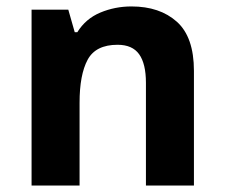

<svg xmlns="http://www.w3.org/2000/svg" viewBox="-20 -576 697 596"><path d="M388 -556Q476 -556 529 -508.5Q582 -461 582 -356V0H433V-319Q433 -378 412 -407.5Q391 -437 345 -437Q277 -437 252 -390.5Q227 -344 227 -257V0H78V-546H192L212 -476H220Q246 -518 291.5 -537Q337 -556 388 -556Z"/></svg>

Font: Noto Sans Tamil
Style: Bold
Weight: 700
Designer: Jelle Bosma - Monotype Design Team
Foundry: Monotype Imaging Inc.
Version: Version 2.004; ttfautohint (v1.8.4.7-5d5b)